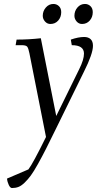

<svg xmlns="http://www.w3.org/2000/svg" viewBox="-20 -637 519 960"><path d="M15.1 255.9 122.1 210Q144.5 180.7 210 47.9L127 -371.1Q122.1 -396 116 -403.6Q109.9 -411.1 88.9 -411.1H58.1L63 -439Q124 -439 184.1 -445.8L261.2 -57.1L376 -291Q399.9 -338.9 399.9 -369.1Q399.9 -411.1 338.9 -411.1L334 -439Q371.6 -452.1 400.9 -452.1Q421.4 -452.1 433.1 -441.2Q444.8 -430.2 444.8 -408.2Q444.8 -368.2 399.9 -278.8L261.2 3.9Q230 67.9 210.2 106.9Q190.4 146 169.4 183.6Q148.4 221.2 134 240.7Q119.6 260.3 103.3 276.1Q86.9 292 72.3 297.6Q57.6 303.2 40 303.2Q31.2 303.2 23.9 287.8Q16.6 272.5 15.1 255.9ZM193.8 -558.1Q193.8 -581.5 209.2 -599.4Q224.6 -617.2 247.1 -617.2Q263.2 -617.2 274.7 -606.2Q286.1 -595.2 286.1 -576.2Q286.1 -551.3 271 -534.2Q255.9 -517.1 231.9 -517.1Q215.8 -517.1 204.8 -529.8Q193.8 -542.5 193.8 -558.1ZM352.1 -558.1Q352.1 -582 367.2 -599.6Q382.3 -617.2 404.8 -617.2Q420.9 -617.2 432.4 -606.2Q443.8 -595.2 443.8 -576.2Q443.8 -551.3 428.7 -534.2Q413.6 -517.1 390.1 -517.1Q374 -517.1 363 -529.8Q352.1 -542.5 352.1 -558.1Z"/></svg>

Font: Dihjauti S
Style: Italic
Weight: 400
Italic angle: -9°
Designer: T. Christopher White
Version: Version 3.0.0